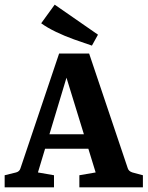

<svg xmlns="http://www.w3.org/2000/svg" viewBox="-26 -805 634 825"><path d="M150 -228H378L399 -166H133ZM523 -82Q527 -69 543 -64L588 -52V0H315V-52L385 -64L244 -522H275L137 -64L206 -52V0H-6V-52L43 -64Q58 -68 62 -82L228 -575H357ZM395 -656 369 -609Q333 -621 292.5 -635.5Q252 -650 214.5 -668Q177 -686 151 -705L209 -785Z"/></svg>

Font: Rasa
Style: Regular
Weight: 400
Designer: Anna Giedrys (Yrsa+Rasa design), David Brezina (Yrsa art-direction, Rasa art-direction, design)
Foundry: Rosetta Type Foundry
Version: Version 2.004